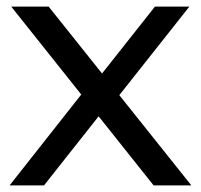

<svg xmlns="http://www.w3.org/2000/svg" viewBox="-20 -560 606 580"><path d="M14 -540H127L558 0H444ZM244 -298 328 -272 113 0H9ZM236 -272 448 -540H552L321 -248Z"/></svg>

Font: Pathway Extreme 72pt Medium
Style: Regular
Weight: 500
Designer: Eduardo Rodriguez Tunni
Foundry: Eduardo Rodriguez Tunni
Version: Version 1.001;gftools[0.9.26]